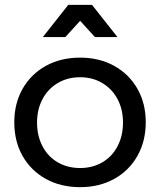

<svg xmlns="http://www.w3.org/2000/svg" viewBox="-20 -770 661 793"><path d="M582 -265Q582 -187 547.5 -126Q513 -65 451.5 -31Q390 3 311 3Q231 3 169.5 -31Q108 -65 73.5 -125.5Q39 -186 39 -265Q39 -343 73.5 -403.5Q108 -464 169.5 -498Q231 -532 311 -532Q390 -532 451.5 -498Q513 -464 547.5 -403.5Q582 -343 582 -265ZM133 -264Q133 -209 155.5 -166Q178 -123 218.5 -99.5Q259 -76 311 -76Q362 -76 402.5 -99.5Q443 -123 465.5 -166Q488 -209 488 -264Q488 -318 465.5 -360.5Q443 -403 402.5 -427Q362 -451 311 -451Q259 -451 218.5 -427Q178 -403 155.5 -360.5Q133 -318 133 -264ZM465 -617H372L311 -684L250 -617H157L262 -750H360Z"/></svg>

Font: Montserrat
Style: Regular
Weight: 400
Designer: Julieta Ulanovsky
Foundry: Julieta Ulanovsky
Version: Version 6.001